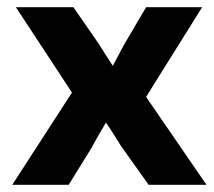

<svg xmlns="http://www.w3.org/2000/svg" viewBox="-20 -511 591 531"><path d="M170 0 235 -105V-106C247 -128 260 -150 273 -172C288 -151 302 -127 316 -105L317 -104L391 0H551L384 -243L539 -491H384L324 -389C314 -370 303 -350 292 -329C279 -349 265 -370 253 -390L183 -491H24L179 -255L14 0Z"/></svg>

Font: Falling Sky
Style: Bd+
Weight: 400
Designer: Paul D. Hunt
Foundry: Adobe Systems Incorporated
Version: Version 1.02